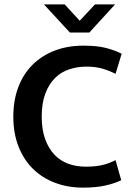

<svg xmlns="http://www.w3.org/2000/svg" viewBox="-20 -849 606 879"><path d="M372 -86Q419 -86 451 -94Q483 -102 509 -116L535 -24Q507 -10 464 0Q421 10 359 10Q291 10 232.5 -12Q174 -34 131.5 -75.5Q89 -117 65 -177.5Q41 -238 41 -315Q41 -390 64 -450.5Q87 -511 129.5 -553Q172 -595 231 -617.5Q290 -640 362 -640Q426 -640 467 -629Q508 -618 537 -603L509 -511Q479 -526 448 -535Q417 -544 376 -544Q334 -544 296.5 -531.5Q259 -519 231.5 -491.5Q204 -464 187.5 -420.5Q171 -377 171 -315Q171 -255 187 -211.5Q203 -168 230 -140Q257 -112 293.5 -99Q330 -86 372 -86ZM181 -829H276L345 -754L415 -829H507L389 -700H300Z"/></svg>

Font: Mukta SemiBold
Style: Regular
Weight: 600
Designer: Girish Dalvi and Yashodeep Gholap
Foundry: Ek Type
Version: Version 2.538;PS 1.002;hotconv 16.6.51;makeotf.lib2.5.65220;